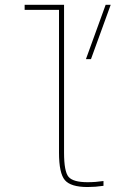

<svg xmlns="http://www.w3.org/2000/svg" viewBox="-20 -750 540 780"><path d="M349.6 -509.8H329.1L409.2 -730.5H429.7ZM240.2 -129.9Q240.2 -52.7 258.8 -31.2Q277.3 -9.8 335.9 -9.8Q368.2 -9.8 400.4 -14.6V4.9Q367.2 9.8 335.9 9.8Q267.6 9.8 243.7 -18.1Q219.7 -45.9 219.7 -129.9V-710H80.1V-730.5H240.2Z"/></svg>

Font: Mgen+ 1m thin
Style: Regular
Weight: 100
Designer: [Source Han Sans]
Ryoko NISHIZUKA  (kana & ideographs); Paul D. Hunt (Latin, Greek & Cyrillic); Wenlong ZHANG  (bopomofo
Version: Version 1.059.20150602